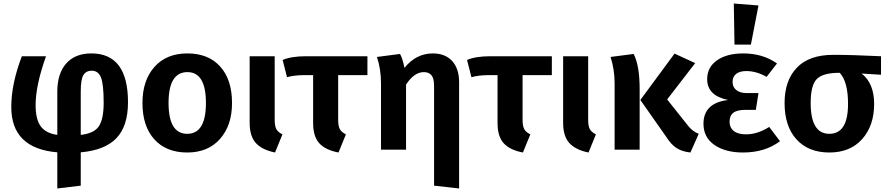

<svg xmlns="http://www.w3.org/2000/svg" viewBox="-20 -849 5031 1089"><path d="M706 -269Q706 -134 640.5 -65.5Q575 3 438 15V204L305 220V15Q44 -7 44 -242Q44 -374 104 -530H241Q182 -365 182 -253Q182 -172 211 -132.5Q240 -93 305 -84V-328Q305 -432 355.5 -489Q406 -546 498 -546Q706 -546 706 -269ZM438 -84Q513 -92 540.5 -132.5Q568 -173 568 -267Q568 -372 552.5 -410Q537 -448 500 -448Q469 -448 453.5 -424Q438 -400 438 -330Z M1296 -265Q1296 -138 1228 -61Q1160 16 1042 16Q923 16 855.5 -58.5Q788 -133 788 -265Q788 -393 856 -469.5Q924 -546 1043 -546Q1162 -546 1229 -471.5Q1296 -397 1296 -265ZM1043 -440Q936 -440 936 -265Q936 -90 1042 -90Q1148 -90 1148 -265Q1148 -440 1043 -440Z M1538 -530V-170Q1538 -134 1547.5 -116.5Q1557 -99 1582 -87L1540 16Q1466 1 1431 -38Q1396 -77 1396 -152V-530Z M2064 -423H1898V-170Q1898 -134 1907.5 -116.5Q1917 -99 1942 -87L1900 16Q1826 2 1791 -36.5Q1756 -75 1756 -151V-423H1703Q1644 -422 1608 -411L1583 -509Q1632 -530 1716 -530H2064Z M2435 -546Q2505 -546 2544.5 -503Q2584 -460 2584 -382V220L2442 204V-362Q2442 -405 2427 -422.5Q2412 -440 2384 -440Q2329 -440 2283 -369V0H2141V-376Q2141 -457 2118 -526L2249 -543Q2264 -516 2274 -464Q2340 -546 2435 -546Z M3110 -423H2944V-170Q2944 -134 2953.5 -116.5Q2963 -99 2988 -87L2946 16Q2872 2 2837 -36.5Q2802 -75 2802 -151V-423H2749Q2690 -422 2654 -411L2629 -509Q2678 -530 2762 -530H3110Z M3316 -530V-170Q3316 -134 3325.5 -116.5Q3335 -99 3360 -87L3318 16Q3244 1 3209 -38Q3174 -77 3174 -152V-530Z M3923 -491 3764 -285 3884 -134Q3908 -104 3943 -90L3896 16Q3850 11 3818.5 -8.5Q3787 -28 3758 -74L3612 -282L3806 -545ZM3574 -543Q3608 -477 3608 -344V0H3466V-376Q3466 -455 3443 -526Z M4142 -829 4282 -818 4239 -596H4146ZM4195 -546Q4307 -546 4387 -489L4328 -413Q4270 -446 4213 -446Q4176 -446 4155.5 -430Q4135 -414 4135 -384Q4135 -355 4156.5 -338Q4178 -321 4216 -321H4282L4267 -226H4209Q4161 -226 4139.5 -209.5Q4118 -193 4118 -158Q4118 -125 4142 -106Q4166 -87 4212 -87Q4276 -87 4343 -129L4404 -48Q4319 16 4194 16Q4094 16 4032 -27Q3970 -70 3970 -147Q3970 -265 4110 -282Q3991 -306 3991 -400Q3991 -468 4047 -507Q4103 -546 4195 -546Z M4977 -530V-425L4867 -432Q4938 -376 4938 -260Q4938 -136 4870 -60Q4802 16 4684 16Q4565 16 4497.5 -58.5Q4430 -133 4430 -265Q4430 -392 4499.5 -465Q4569 -538 4707 -538Q4813 -538 4977 -530ZM4790 -260Q4790 -385 4743 -436H4740Q4647 -436 4612.5 -400.5Q4578 -365 4578 -265Q4578 -90 4684 -90Q4790 -90 4790 -260Z"/></svg>

Font: FiraGO SemiBold
Style: Regular
Weight: 600
Designer: bBox Type
Foundry: bBox Type GmbH
Version: Version 1.001;PS 001.001;hotconv 1.0.88;makeotf.lib2.5.64775